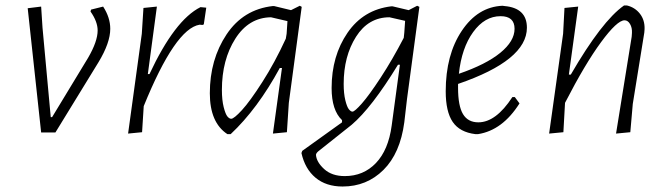

<svg xmlns="http://www.w3.org/2000/svg" viewBox="-20 -483 2426 700"><path d="M356 -459Q382 -419 382 -378Q382 -327 339 -256L182 0H130L81 -453L130 -459L135 -382L165 -56H170L301 -272Q336 -332 336 -372Q336 -404 310 -441L312 -448Z M552 -459 519 -213H525Q617 -410 711 -457L732 -455L723 -394L718 -392L708 -393Q619 -379 504 -96L498 -1L447 4L497 -360L503 -454Z M975 -461H979L1041 -446L1073 -462L1080 -458L1033 -108L1026 -1L975 4L1008 -235H1000Q919 -86 821 6H809Q745 -36 745 -143Q745 -266 806 -357.5Q867 -449 975 -461ZM789 -155Q789 -118 795.5 -92.5Q802 -67 809 -58.5Q816 -50 823 -50Q833 -50 862 -81.5Q891 -113 936.5 -184Q982 -255 1022 -342L1025 -360L1028 -406L968 -420Q887 -419 838 -342Q789 -265 789 -155Z M1411 -460 1470 -446 1501 -462 1509 -458 1464 -123 1454 -37Q1439 76 1378 136.5Q1317 197 1229 197Q1169 197 1130.5 165Q1092 133 1079 75L1082 67L1227 -37V-45Q1189 -81 1189 -162Q1189 -279 1247 -363.5Q1305 -448 1407 -460ZM1233 -177Q1233 -142 1239 -117.5Q1245 -93 1252 -84.5Q1259 -76 1265 -76Q1273 -76 1299.5 -106Q1326 -136 1368.5 -201Q1411 -266 1452 -345L1454 -364L1457 -407L1400 -420Q1323 -420 1278 -349Q1233 -278 1233 -177ZM1237 159Q1305 159 1350.5 111.5Q1396 64 1408 -25L1438 -247H1431Q1335 -90 1262 -28L1140 69Q1132 76 1132 82Q1134 108 1162 133.5Q1190 159 1237 159Z M1874 -106Q1812 -8 1723 6H1713Q1656 -1 1630.5 -38.5Q1605 -76 1605 -150Q1605 -283 1663.5 -370.5Q1722 -458 1812 -462L1819 -461Q1901 -454 1901 -382Q1901 -263 1650 -177V-163Q1650 -97 1668 -67Q1686 -37 1724 -37Q1788 -37 1848 -129H1857ZM1805 -424Q1747 -424 1705 -366Q1663 -308 1653 -214Q1752 -248 1804 -290.5Q1856 -333 1856 -378Q1856 -424 1805 -424Z M1982 4 2033 -360 2038 -454 2088 -459 2054 -211H2061Q2174 -406 2255 -463H2266Q2295 -456 2313 -433Q2331 -410 2330 -377L2329 -364L2287 -104L2278 -1L2226 4L2283 -349L2284 -363Q2285 -382 2277 -395.5Q2269 -409 2257 -409Q2230 -409 2171.5 -329.5Q2113 -250 2041 -110L2040 -108L2034 -1Z"/></svg>

Font: Alegreya Sans Light
Style: Italic
Weight: 300
Italic angle: -7°
Designer: Juan Pablo del Peral
Foundry: Huerta Tipografica
Version: Version 2.007